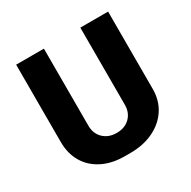

<svg xmlns="http://www.w3.org/2000/svg" viewBox="-155 -838 996 1000"><g transform="rotate(-30 342.5 -338.0)"><path d="M319 10Q241 10 184 -19Q127 -48 96.5 -100Q66 -152 66 -221V-686H233V-222Q233 -175 263.5 -145.5Q294 -116 343 -116Q392 -116 422 -145.5Q452 -175 452 -222V-686H619V-221Q619 -152 585 -100Q551 -48 490.5 -19Q430 10 352 10Z"/></g></svg>

Font: Chivo Medium
Style: Bold
Weight: 700
Version: Version 2.002